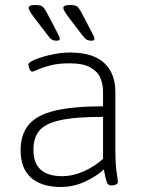

<svg xmlns="http://www.w3.org/2000/svg" viewBox="-20 -738 585 764"><path d="M222 6Q145 6 103.5 -31Q62 -68 62 -140Q62 -203 94 -241.5Q126 -280 198 -297.5Q270 -315 390 -315V-374Q390 -403 379 -428.5Q368 -454 339 -470Q310 -486 257 -486Q213 -486 181.5 -478Q150 -470 131.5 -461.5Q113 -453 108 -453Q102 -453 97.5 -463.5Q93 -474 93 -481Q93 -490 119.5 -501Q146 -512 184.5 -520.5Q223 -529 259 -529Q350 -529 394.5 -487.5Q439 -446 439 -373V-150Q439 -85 444 -53Q449 -21 449 -14Q449 -7 441 -3.5Q433 0 423 0Q411 0 406 -11Q401 -22 393 -64Q368 -39 321 -16.5Q274 6 222 6ZM227 -37Q271 -37 315 -57Q359 -77 390 -106V-273Q279 -273 219 -259.5Q159 -246 136 -217.5Q113 -189 113 -142Q113 -37 227 -37ZM344 -576Q334 -576 326.5 -579.5Q319 -583 309 -596L261 -659Q247 -677 239.5 -688.5Q232 -700 232 -707Q232 -718 258 -718Q279 -718 286 -713Q293 -708 302 -692L343 -614Q356 -590 356 -584Q356 -576 344 -576ZM205 -576Q195 -576 188 -579.5Q181 -583 171 -596L123 -659Q109 -677 101.5 -688.5Q94 -700 94 -707Q94 -718 120 -718Q140 -718 147.5 -713Q155 -708 164 -692L205 -614Q218 -590 218 -584Q218 -576 205 -576Z"/></svg>

Font: Asap ExtraLight
Style: Regular
Weight: 200
Designer: Pablo Cosgaya
Foundry: Omnibus-Type
Version: Version 3.001; ttfautohint (v1.8.4.7-5d5b)